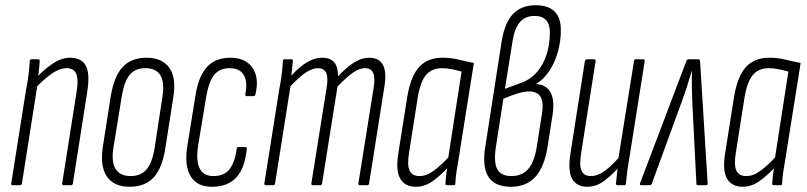

<svg xmlns="http://www.w3.org/2000/svg" viewBox="-20 -709 3090 735"><path d="M224 0Q217 0 218 -7L273 -356Q281 -404 272 -426Q263 -448 235 -448Q208 -448 178 -427Q148 -406 116 -372L119 -411Q149 -444 182.5 -466Q216 -488 249 -488Q292 -488 308.5 -457.5Q325 -427 314 -358L259 -7Q258 0 252 0ZM29 0Q22 0 23 -7L80 -367Q87 -402 90 -429Q93 -456 94 -476Q94 -482 101 -482H127Q132 -482 132 -476Q131 -454 127.5 -428Q124 -402 122 -386L123 -382L64 -7Q63 0 57 0Z M476 6Q416 6 389 -33.5Q362 -73 374 -149L404 -341Q417 -418 450 -453Q483 -488 541 -488Q601 -488 628.5 -449Q656 -410 643 -334L613 -142Q601 -65 568 -29.5Q535 6 476 6ZM480 -35Q519 -35 541 -60.5Q563 -86 572 -143L601 -333Q611 -392 594.5 -420Q578 -448 536 -448Q497 -448 476 -422Q455 -396 446 -339L415 -149Q405 -91 422 -63Q439 -35 480 -35Z M794 6Q735 7 710 -34Q685 -75 697 -149L728 -342Q740 -418 772.5 -453Q805 -488 862 -488Q920 -488 946.5 -449.5Q973 -411 958 -348Q956 -341 951 -341H925Q918 -341 919 -348Q929 -395 913.5 -421.5Q898 -448 859 -448Q821 -448 800 -422.5Q779 -397 769 -336L738 -149Q730 -93 744.5 -64Q759 -35 798 -35Q837 -35 858 -60.5Q879 -86 886 -139Q887 -146 892 -146H919Q926 -146 925 -139Q917 -65 885 -30Q853 5 794 6Z M998 0Q991 0 992 -7L1049 -367Q1056 -402 1059 -429Q1062 -456 1063 -476Q1063 -482 1070 -482H1096Q1101 -482 1101 -476Q1100 -462 1098.5 -447Q1097 -432 1095 -419Q1128 -455 1156.5 -471.5Q1185 -488 1213 -488Q1244 -488 1259 -471Q1274 -454 1274 -417Q1308 -453 1336.5 -470.5Q1365 -488 1393 -488Q1431 -488 1446 -460.5Q1461 -433 1451 -374L1393 -7Q1392 0 1386 0H1358Q1351 0 1352 -7L1410 -371Q1417 -410 1409 -429Q1401 -448 1377 -448Q1356 -448 1331.5 -431Q1307 -414 1272 -378L1213 -7Q1212 0 1206 0H1178Q1171 0 1172 -7L1230 -371Q1237 -410 1229 -429Q1221 -448 1197 -448Q1176 -448 1151 -431.5Q1126 -415 1092 -379L1033 -7Q1032 0 1026 0Z M1572 6Q1531 6 1512.5 -24.5Q1494 -55 1505 -123L1539 -338Q1552 -417 1584.5 -452.5Q1617 -488 1673 -488Q1707 -488 1735 -481Q1763 -474 1794 -468L1738 -116Q1731 -75 1727.5 -51.5Q1724 -28 1723 -6Q1723 0 1717 0H1691Q1685 0 1685 -6Q1686 -20 1687.5 -35Q1689 -50 1692 -65Q1666 -37 1636 -15.5Q1606 6 1572 6ZM1586 -35Q1613 -35 1640.5 -55.5Q1668 -76 1696 -106L1747 -435Q1729 -440 1709.5 -444Q1690 -448 1672 -448Q1633 -448 1611 -422Q1589 -396 1579 -335L1546 -125Q1538 -77 1548 -56Q1558 -35 1586 -35Z M1936 6Q1874 6 1849.5 -32.5Q1825 -71 1838 -149L1900 -548Q1911 -620 1943 -654.5Q1975 -689 2031 -689Q2078 -689 2102.5 -665.5Q2127 -642 2127 -594Q2127 -550 2115 -508.5Q2103 -467 2081.5 -435.5Q2060 -404 2033 -388V-387Q2072 -385 2088 -354.5Q2104 -324 2095 -267L2076 -147Q2064 -70 2029.5 -32Q1995 6 1936 6ZM1938 -35Q1979 -35 2002.5 -62.5Q2026 -90 2035 -148L2054 -269Q2062 -315 2050 -337Q2038 -359 2005 -359Q1972 -359 1907 -331L1879 -151Q1869 -90 1883 -62.5Q1897 -35 1938 -35ZM1913 -369 1978 -393Q2011 -405 2035 -432.5Q2059 -460 2072 -499Q2085 -538 2085 -585Q2085 -648 2026 -648Q1991 -648 1970.5 -624.5Q1950 -601 1942 -551Z M2228 6Q2188 6 2170.5 -24Q2153 -54 2164 -123L2219 -475Q2221 -482 2227 -482H2254Q2261 -482 2260 -475L2205 -125Q2197 -76 2206 -55.5Q2215 -35 2242 -35Q2269 -35 2298 -57Q2327 -79 2357 -115L2355 -75Q2327 -43 2295.5 -18.5Q2264 6 2228 6ZM2344 0Q2338 0 2338 -6Q2340 -28 2343 -54Q2346 -80 2349 -97L2347 -101L2407 -475Q2408 -482 2414 -482H2442Q2449 -482 2448 -475L2391 -115Q2385 -81 2381.5 -54.5Q2378 -28 2376 -6Q2376 0 2370 0Z M2434 0Q2428 0 2430 -7L2607 -474Q2609 -482 2616 -482H2653Q2660 -482 2660 -474L2689 -7Q2689 0 2684 0H2651Q2646 0 2646 -5L2630 -322Q2629 -349 2628.5 -379.5Q2628 -410 2629 -437H2628Q2620 -409 2610.5 -379.5Q2601 -350 2591 -323L2475 -5Q2473 0 2469 0Z M2823 6Q2782 6 2763.5 -24.5Q2745 -55 2756 -123L2790 -338Q2803 -417 2835.5 -452.5Q2868 -488 2924 -488Q2958 -488 2986 -481Q3014 -474 3045 -468L2989 -116Q2982 -75 2978.5 -51.5Q2975 -28 2974 -6Q2974 0 2968 0H2942Q2936 0 2936 -6Q2937 -20 2938.5 -35Q2940 -50 2943 -65Q2917 -37 2887 -15.5Q2857 6 2823 6ZM2837 -35Q2864 -35 2891.5 -55.5Q2919 -76 2947 -106L2998 -435Q2980 -440 2960.5 -444Q2941 -448 2923 -448Q2884 -448 2862 -422Q2840 -396 2830 -335L2797 -125Q2789 -77 2799 -56Q2809 -35 2837 -35Z"/></svg>

Font: Sofia Sans Extra Condensed Light
Style: Italic
Weight: 300
Italic angle: -9°
Version: Version 4.100